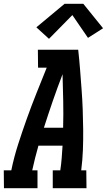

<svg xmlns="http://www.w3.org/2000/svg" viewBox="-49 -999 567 1019"><path d="M-28 0 -29 -95H11Q25 -164 47 -232.5Q69 -301 93.5 -369.5Q118 -438 145 -505.5Q172 -573 199 -640H153L152 -735H366Q372 -682 376 -629.5Q380 -577 384 -524Q388 -471 390 -417.5Q392 -364 392.5 -310.5Q393 -257 391 -203Q389 -149 382 -95H409L410 0H231V-95H271Q276 -128 278.5 -161Q281 -194 283 -226H155Q146 -194 137.5 -161Q129 -128 122 -95H150V0ZM184 -321H286Q288 -393 286.5 -464Q285 -535 283 -605Q256 -535 231.5 -464Q207 -393 184 -321ZM211 -793 144 -854 294 -979H393L498 -849L418 -798L335 -919Z"/></svg>

Font: Iosevka QP
Style: Bold Italic
Weight: 700
Italic angle: -9°
Designer: Belleve Invis
Foundry: Belleve Invis
Version: Version 20.0.0; ttfautohint (v1.8.4)